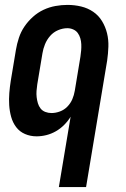

<svg xmlns="http://www.w3.org/2000/svg" viewBox="-20 -548 515 783"><path d="M220 215 268 -72Q257 -54 241.5 -38.5Q226 -23 207.5 -12.5Q189 -2 169 3Q149 8 129 8Q104 8 82 -1.5Q60 -11 46 -29.5Q32 -48 25.5 -71.5Q19 -95 17.5 -119.5Q16 -144 18 -169Q20 -194 24 -219L45 -345Q49 -369 57 -393.5Q65 -418 79.5 -439.5Q94 -461 114 -479Q134 -497 157.5 -508Q181 -519 206 -523.5Q231 -528 255 -528Q284 -528 311 -521.5Q338 -515 360 -500Q382 -485 396 -462Q410 -439 416.5 -412.5Q423 -386 422 -357.5Q421 -329 417 -301L331 215ZM190 -87Q207 -87 224.5 -93.5Q242 -100 255 -113.5Q268 -127 275 -143.5Q282 -160 285 -178L308 -317Q310 -330 311 -342.5Q312 -355 311.5 -367.5Q311 -380 307.5 -392Q304 -404 297 -413.5Q290 -423 278.5 -428Q267 -433 255 -433Q236 -433 217 -425Q198 -417 184.5 -401.5Q171 -386 163.5 -367.5Q156 -349 153 -330L132 -204Q130 -191 129 -177.5Q128 -164 129.5 -151.5Q131 -139 134.5 -127Q138 -115 145.5 -105.5Q153 -96 165 -91.5Q177 -87 190 -87Z"/></svg>

Font: Iosevka QP
Style: Bold Italic
Weight: 700
Italic angle: -9°
Designer: Belleve Invis
Foundry: Belleve Invis
Version: Version 20.0.0; ttfautohint (v1.8.4)